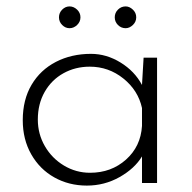

<svg xmlns="http://www.w3.org/2000/svg" viewBox="-20 -571 599 599"><path d="M470 -391V0H423V-83Q400 -45 353 -18.5Q306 8 251 8Q195 8 149.5 -17.5Q104 -43 77.5 -89.5Q51 -136 51 -196Q51 -260 78.5 -306.5Q106 -353 154.5 -378Q203 -403 264 -403Q312 -403 356 -376Q400 -349 423 -306L428 -391ZM423 -178V-234Q411 -289 365 -326Q319 -363 260 -363Q215 -363 178 -342.5Q141 -322 119.5 -284.5Q98 -247 98 -198Q98 -153 120 -115Q142 -77 179.5 -54.5Q217 -32 261 -32Q327 -32 373 -73Q419 -114 423 -178ZM197 -551Q210 -551 220.5 -541Q231 -531 231 -517Q231 -503 220.5 -493Q210 -483 197 -483Q184 -483 174 -493Q164 -503 164 -517Q164 -531 174 -541Q184 -551 197 -551ZM372 -551Q384 -551 394.5 -541Q405 -531 405 -517Q405 -503 394.5 -493Q384 -483 372 -483Q358 -483 348 -493Q338 -503 338 -517Q338 -531 348 -541Q358 -551 372 -551Z"/></svg>

Font: Josefin Sans Light
Style: Regular
Weight: 300
Designer: Santiago Orozco
Foundry: Typemade
Version: Version 2.000